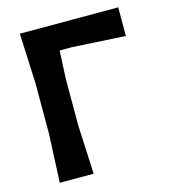

<svg xmlns="http://www.w3.org/2000/svg" viewBox="-107 -800 790 887"><g transform="rotate(-15 288.0 -356.5)"><path d="M69.5 0Q72 -57.5 74.5 -112Q77 -166.5 80 -233.5V-474.5Q77 -544 74.5 -599Q72 -654 69.5 -713H540V-576Q489.5 -579 426.8 -582.5Q364 -586 288 -590.5H227Q225.5 -558.5 223.8 -524.8Q222 -491 220.5 -453V-233.5Q223.5 -166.5 226.2 -112.2Q229 -58 231.5 0Z"/></g></svg>

Font: Commissioner Loud SemiBold
Style: Regular
Weight: 600
Designer: Kostas Bartsokas
Foundry: Kostas Bartsokas
Version: Version 1.000; ttfautohint (v1.8.3)